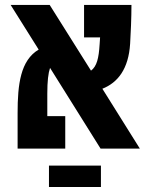

<svg xmlns="http://www.w3.org/2000/svg" viewBox="-20 -606 626 783"><path d="M390.1 0H550.3L397.5 -244.1C460.4 -269 504.4 -324.7 510.7 -428.2C513.2 -469.2 516.1 -534.2 516.1 -585.9H322.8V-453.6H388.2C387.7 -443.8 386.7 -434.1 386.2 -424.3C382.8 -369.1 375 -335.4 351.1 -317.9L182.6 -585.9H23.4L137.7 -403.8C63.5 -359.9 51.8 -262.2 51.8 -144.5V0H246.1V-132.3H172.9V-224.1C172.9 -274.9 176.8 -307.6 184.1 -329.1ZM391.6 69.3H179.7V156.7H391.6Z"/></svg>

Font: Cascadia Code
Style: Bold
Weight: 700
Monospace: yes
Designer: Aaron Bell
Foundry: Saja Typeworks
Version: Version 2404.023